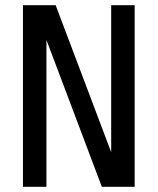

<svg xmlns="http://www.w3.org/2000/svg" viewBox="-20 -720 610 740"><path d="M408.5 -700H499V0H372.5L159 -566V0H68.5V-700H194.5L408.5 -133.5Z"/></svg>

Font: League Mono Narrow
Style: Regular
Weight: 400
Width: 3
Designer: Tyler Finck
Foundry: The League of Moveable Type / Tyler Finck
Version: Version 2.210